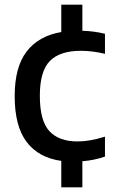

<svg xmlns="http://www.w3.org/2000/svg" viewBox="-20 -684 494 824"><path d="M243 120V6.5Q146 -7 94.5 -74.5Q43 -142 43 -271.5Q43 -396.5 94.5 -463.2Q146 -530 243 -546.5V-664H333.5V-552Q384.5 -550.5 430.5 -539V-453Q376.5 -466 327.5 -466Q237 -466 194 -422.2Q151 -378.5 151 -273Q151 -165.5 192 -121.2Q233 -77 312.5 -77Q338 -77 366.5 -81.8Q395 -86.5 430.5 -97.5V-12Q384.5 4 333.5 8V120Z"/></svg>

Font: Encode Sans Md
Style: Regular
Weight: 500
Designer: Multiple Designers
Foundry: Impallari Type
Version: Version 3.002; ttfautohint (v1.8.3) -l 8 -r 50 -G 200 -x 14 